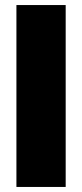

<svg xmlns="http://www.w3.org/2000/svg" viewBox="-20 -740 325 760"><path d="M45 -720H240V0H45Z"/></svg>

Font: Protest Guerrilla
Style: Regular
Weight: 400
Designer: Octavio Pardo
Foundry: Ashler Design
Version: Version 2.005; ttfautohint (v1.8.4.7-5d5b)